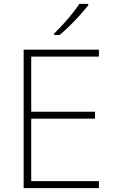

<svg xmlns="http://www.w3.org/2000/svg" viewBox="-20 -1063 591 990"><path d="M490 -93H102V-807H490V-771H141V-487H470V-451H141V-129H490ZM435 -1035Q418 -1014 393.5 -986.5Q369 -959 341 -931.5Q313 -904 288 -883H259V-890Q280 -910 305 -937.5Q330 -965 352.5 -993Q375 -1021 389 -1043H435Z"/></svg>

Font: Noto Sans Kannada UI ExtraLight
Style: Regular
Weight: 200
Designer: Jelle Bosma - Monotype Design Team
Foundry: Monotype Imaging Inc.
Version: Version 2.005; ttfautohint (v1.8.4.7-5d5b)